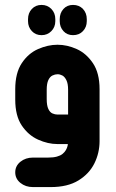

<svg xmlns="http://www.w3.org/2000/svg" viewBox="-20 -586 470 781"><path d="M149 -443Q125 -443 109.5 -459.5Q94 -476 94 -500V-508Q94 -533 109.5 -549.5Q125 -566 149 -566Q173 -566 189 -549.5Q205 -533 205 -508V-500Q205 -476 189 -459.5Q173 -443 149 -443ZM277 -443Q253 -443 238 -459.5Q223 -476 223 -500V-508Q223 -533 238 -549.5Q253 -566 277 -566Q302 -566 317.5 -549.5Q333 -533 333 -508V-500Q333 -476 317.5 -459.5Q302 -443 277 -443ZM256 0H214Q175 0 135 -18Q95 -36 68.5 -75.5Q42 -115 42 -181V-223Q42 -289 68.5 -329Q95 -369 135 -386.5Q175 -404 214 -404Q253 -404 292 -386.5Q331 -369 358 -329Q385 -289 385 -223V-12Q385 36 364 78.5Q343 121 299 148Q255 175 186 175H114Q84 175 63 158Q42 141 42 115Q42 89 63 72Q84 55 114 55H176Q197 55 211.5 51Q226 47 234.5 40Q243 33 248 24.5Q253 16 255 7ZM257 -120V-221Q257 -246 250 -260Q243 -274 233.5 -279Q224 -284 214 -284Q204 -284 193.5 -279Q183 -274 176.5 -260Q170 -246 170 -221V-183Q170 -157 176.5 -143Q183 -129 193.5 -124.5Q204 -120 214 -120Z"/></svg>

Font: Beiruti ExtraBold
Style: Regular
Weight: 800
Designer: Arlette Boutros
Foundry: Boutros
Version: Version 1.41